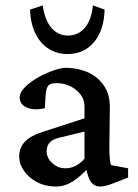

<svg xmlns="http://www.w3.org/2000/svg" viewBox="-20 -681 509 709"><path d="M187.5 7.8Q146.5 7.8 115.2 -9.3Q84 -26.4 67.4 -51.8Q50.8 -77.1 50.8 -102.5Q50.8 -135.7 72.3 -158.2Q93.8 -180.7 141.6 -195.3L292 -244.1V-289.1Q292 -312.5 277.8 -331.5Q263.7 -350.6 240.2 -362.3Q216.8 -374 188.5 -374Q166 -374 158.2 -364.7Q150.4 -355.5 148.4 -328.1L145.5 -281.2Q106.4 -272.5 79.6 -283.7Q52.7 -294.9 52.7 -321.3Q52.7 -337.9 68.8 -355.5Q85 -373 109.9 -388.7Q134.8 -404.3 163.1 -415.5Q191.4 -426.8 216.8 -430.7Q293.9 -430.7 339.4 -392.1Q384.8 -353.5 385.7 -290L383.8 -134.8Q383.8 -114.3 385.3 -97.2Q386.7 -80.1 389.6 -71.3L453.1 -59.6V-25.4L400.4 -4.9Q385.7 1 373 4.4Q360.4 7.8 350.6 7.8Q318.4 7.8 306.6 -27.3L293.9 -68.4L310.5 -66.4Q279.3 -30.3 249 -11.2Q218.8 7.8 187.5 7.8ZM221.7 -59.6Q241.2 -59.6 258.8 -68.4Q276.4 -77.1 292 -94.7V-195.3L196.3 -171.9Q172.9 -166 162.6 -153.8Q152.3 -141.6 152.3 -122.1Q152.3 -97.7 172.9 -78.6Q193.4 -59.6 221.7 -59.6ZM323.2 -661.1 366.2 -645.5Q364.3 -569.3 327.1 -525.4Q290 -481.4 229.5 -481.4Q189.5 -481.4 158.7 -501.5Q127.9 -521.5 110.4 -558.1Q92.8 -594.7 90.8 -645.5L137.7 -661.1Q145.5 -606.4 169.9 -578.1Q194.3 -549.8 230.5 -549.8Q268.6 -549.8 293 -578.1Q317.4 -606.4 323.2 -661.1Z"/></svg>

Font: Crimson Pro Medium
Style: Regular
Weight: 500
Designer: Jacques Le Bailly
Foundry: Baron von Fonthausen
Version: Version 1.003